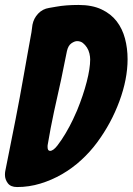

<svg xmlns="http://www.w3.org/2000/svg" viewBox="-66 -750 535 775"><path d="M3 5Q-23 5 -34.5 -10.5Q-46 -26 -46 -44Q-46 -53 -45 -58L-3 -269Q5 -310 13.5 -355.5Q22 -401 30 -447Q38 -493 46 -537Q54 -581 61 -620L65 -650Q70 -676 88 -695Q106 -714 132 -718L161 -723Q199 -730 251 -730Q306 -730 344 -712Q382 -694 405 -664Q428 -634 438.5 -594.5Q449 -555 449 -511Q449 -431 416 -341.5Q383 -252 326 -175Q298 -137 262 -104Q226 -71 184.5 -47Q143 -23 97 -9Q51 5 3 5ZM127 -168Q126 -165 126 -157Q126 -141 136 -141Q149 -141 166 -163Q183 -185 199.5 -213Q216 -241 228.5 -267.5Q241 -294 245 -304Q270 -365 284 -419.5Q298 -474 298 -510Q298 -521 295 -534Q292 -547 285 -558Q278 -569 268.5 -576.5Q259 -584 245 -584Q235 -584 222 -575Q209 -566 204 -543L181 -430Q166 -364 152 -299Q138 -234 127 -168Z"/></svg>

Font: Bangerz 2
Style: Regular
Weight: 400
Designer: vernon adams
Foundry: Vernon Adams
Version: Version 2.10;December 28, 2023;FontCreator 13.0.0.2683 64-bi